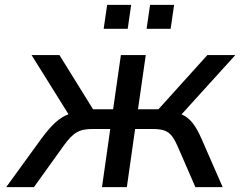

<svg xmlns="http://www.w3.org/2000/svg" viewBox="-20 -764 981 784"><path d="M118.7 0 240.2 -169.4C279.8 -224.1 304.2 -237.3 359.4 -237.3H430.2L396.5 0H498L531.7 -237.3H603C659.2 -237.3 679.7 -224.1 704.1 -169.4L777.8 0H889.2L802.7 -197.8C777.8 -254.4 754.9 -282.7 721.2 -296.9L940.9 -539.1H826.7L627 -317.9H543.5L575.2 -539.1H473.6L441.9 -317.9H359.9L222.7 -539.1H108.9L259.8 -297.4C222.2 -283.7 191.4 -254.9 148.9 -197.8L5.4 0ZM676.8 -646.5 690.9 -744.1H592.8L578.6 -646.5ZM501.5 -646.5 515.6 -744.1H417.5L403.3 -646.5Z"/></svg>

Font: Winston
Style: Italic
Weight: 400
Italic angle: -8.13011°
Designer: Vernon Adams, Kim Jin-seong, David Berlow, Cristiano Sobral
Foundry: The Winston Project Authors
Version: Version 3.004